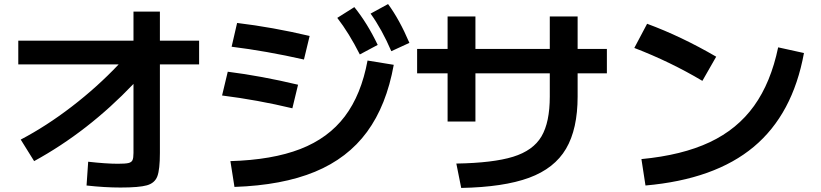

<svg xmlns="http://www.w3.org/2000/svg" viewBox="-20 -875 4040 945"><path d="M564 -558H70V-675H637V-818H767V-675H960V-558H767V-122Q767 -41 754.5 -7.5Q742 26 703.5 37Q665 48 573 48Q495 48 406 38L414 -79Q503 -69 560 -69Q597 -69 612 -72.5Q627 -76 632 -86.5Q637 -97 637 -122V-462Q413 -227 148 -82L82 -188Q208 -254 333.5 -350.5Q459 -447 564 -558Z M1789 -577 1918 -556Q1882 -356 1786.5 -226Q1691 -96 1530 -29.5Q1369 37 1134 45L1114 -82Q1320 -88 1458 -141.5Q1596 -195 1677 -302Q1758 -409 1789 -577ZM1101 -522Q1267 -501 1447 -458L1419 -342Q1248 -383 1073 -405ZM1147 -762Q1322 -741 1504 -698L1476 -582Q1290 -624 1120 -645ZM1724 -840Q1788 -761 1839 -654L1751 -607Q1698 -712 1640 -787ZM1890 -855Q1946 -779 1995 -664L1906 -623Q1860 -730 1804 -808Z M2686 -400V-514H2320V-277H2183V-514H2033V-634H2183V-794H2320V-634H2686V-794H2823V-634H2967V-514H2823V-400Q2823 -240 2766 -143Q2709 -46 2584 0Q2459 46 2250 50L2226 -70Q2407 -73 2505.5 -103.5Q2604 -134 2645 -203.5Q2686 -273 2686 -400Z M3810 -642 3937 -614Q3882 -313 3690 -152.5Q3498 8 3157 38L3137 -92Q3337 -111 3473 -175Q3609 -239 3691.5 -354Q3774 -469 3810 -642ZM3165 -758Q3333 -696 3505 -596L3437 -477Q3279 -571 3102 -639Z"/></svg>

Font: Enso
Style: Bold
Weight: 700
Designer: Coji Morishita
Foundry: UNDERFOREST DESIGN
Version: Version 1.000